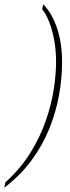

<svg xmlns="http://www.w3.org/2000/svg" viewBox="-88 -758 329 897"><path d="M-68 119 -63 94Q9 29 55 -46Q101 -121 127 -197Q153 -273 163.5 -343Q174 -413 174 -470Q174 -523 165 -571.5Q156 -620 141 -657.5Q126 -695 109 -715L114 -738Q155 -696 178.5 -626.5Q202 -557 202 -468Q202 -394 188 -315Q174 -236 143 -158.5Q112 -81 60 -10Q8 61 -68 119Z"/></svg>

Font: Noto Serif Tamil ExtraCondensed Thin
Style: Italic
Weight: 100
Width: 2
Italic angle: -12°
Designer: Indian Type Foundry, Tom Grace, and the Monotype Design Team
Foundry: Monotype Imaging Inc.
Version: Version 2.003; ttfautohint (v1.8.4.7-5d5b)